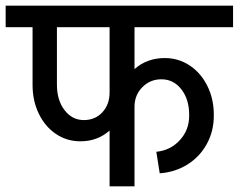

<svg xmlns="http://www.w3.org/2000/svg" viewBox="-55 -658 843 678"><path d="M420 -562V-414Q464 -453 527 -453Q575 -453 614.5 -427Q654 -401 677 -355Q700 -309 700 -253V-249Q700 -195 675.5 -150Q651 -105 607.5 -77.5Q564 -50 509 -46L497 -122Q547 -127 580 -163Q613 -199 613 -249V-253Q613 -307 585.5 -342.5Q558 -378 515 -378Q475 -378 447.5 -350Q420 -322 420 -281V0H332V-197Q289 -159 229 -159Q181 -159 142.5 -185Q104 -211 82 -256.5Q60 -302 60 -358V-562H-35V-638H768V-562ZM332 -332V-562H146V-359Q146 -304 173 -269Q200 -234 241 -234Q281 -234 306.5 -261.5Q332 -289 332 -332Z"/></svg>

Font: Akshar
Style: Regular
Weight: 400
Designer: Tall Chai
Foundry: Tall Chai
Version: Version 1.000